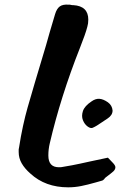

<svg xmlns="http://www.w3.org/2000/svg" viewBox="-20 -744 564 822"><path d="M272 58Q174 58 110 -1Q86 -22 73 -44.5Q60 -67 60 -93Q60 -98 60 -102.5Q60 -107 61 -109Q69 -161 78.5 -204.5Q88 -248 98 -283Q109 -323 129 -389.5Q149 -456 177 -550Q183 -573 193 -606.5Q203 -640 216 -684Q223 -707 236 -716.5Q249 -726 274 -724Q276 -724 279 -724Q282 -724 284 -723Q286 -722 289 -722Q292 -722 294 -722Q358 -718 358 -660Q358 -643 354 -630Q350 -614 342 -591.5Q334 -569 323 -541Q281 -435 248.5 -332Q216 -229 193 -130Q187 -105 187 -78Q187 -28 232 -28Q243 -28 246 -29Q260 -31 289 -36.5Q318 -42 362 -52L442 -69Q455 -56 464.5 -45.5Q474 -35 474 -28Q474 -19 466 -11Q462 -7 453.5 -0.5Q445 6 432 16Q430 17 426 23Q421 28 418 29L390 37Q355 47 327.5 52.5Q300 58 272 58ZM377 -197Q368 -193 355 -202.5Q342 -212 335 -229.5Q328 -247 335 -268.5Q342 -290 372 -310Q389 -322 405 -321Q422 -320 442 -306Q460 -293 462 -271Q462 -251 441 -237L414 -219Q404 -212 395 -206.5Q386 -201 377 -197Z"/></svg>

Font: Mansalva
Style: Regular
Weight: 400
Designer: Carolina Short
Foundry: Carolina Short
Version: Version 2.112; ttfautohint (v1.8.4.7-5d5b)